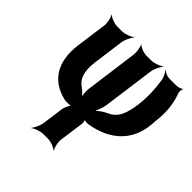

<svg xmlns="http://www.w3.org/2000/svg" viewBox="-211 -717 1138 1138"><g transform="rotate(45 358.5 -147.5)"><path d="M270 51 252 183C249 207 232 244 220 257L221 259C234 247 271 233 295 233H337C361 233 397 247 408 259L410 257C400 244 391 207 394 183L415 31C417 20 414 0 408 -5L405 -2C410 3 434 4 445 3C602 -24 708 -115 712 -291C724 -377 713 -448 691 -504C688 -513 689 -533 694 -539L691 -541C686 -535 663 -528 653 -528H590C573 -528 552 -539 542 -548L541 -545C550 -536 563 -510 566 -491C576 -431 580 -365 571 -291C559 -206 541 -151 478 -124C451 -112 419 -88 407 -71L409 -69C421 -86 436 -127 440 -154L484 -478C487 -502 505 -539 517 -552L515 -554C502 -542 465 -528 441 -528H399C375 -528 341 -542 332 -554L331 -552C339 -539 345 -502 342 -478L298 -151C295 -127 297 -89 304 -73L308 -75C300 -91 278 -114 261 -125C219 -152 202 -203 213 -286L239 -478C242 -502 260 -539 272 -552L270 -554C257 -542 220 -528 196 -528H154C130 -528 95 -542 84 -554L82 -552C92 -539 100 -502 97 -478L71 -288C49 -124 117 -32 237 -2C251 2 290 3 303 -5L300 -9C288 -1 273 32 270 51Z"/></g></svg>

Font: Asimov
Style: EdgeNarIt
Weight: 500
Designer: Google
Version: Version 2.000980: 2014